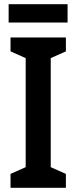

<svg xmlns="http://www.w3.org/2000/svg" viewBox="-20 -958 363 912"><path d="M301 -938H21V-851H301ZM293 -66V-132L221 -164V-682L293 -714V-780H30V-714L102 -682V-164L30 -132V-66Z"/></svg>

Font: Noto Sans Malayalam UI Condensed SemiBold
Style: Regular
Weight: 600
Width: 3
Designer: Jelle Bosma - Monotype Design Team
Foundry: Monotype Imaging Inc.
Version: Version 2.104